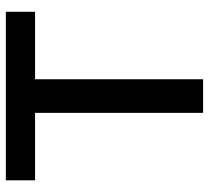

<svg xmlns="http://www.w3.org/2000/svg" viewBox="-49 -666 715 657"><g transform="rotate(-90 308.5 -337.5)"><path d="M365.8 0H250.8V-575H20V-675H596.7V-575H365.8Z"/></g></svg>

Font: Funnel Display Medium
Style: Regular
Weight: 500
Designer: NORD ID, Kristian Moeller
Foundry: Dicotype
Version: Version 1.000